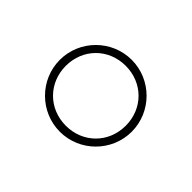

<svg xmlns="http://www.w3.org/2000/svg" viewBox="-66 -906 453 453"><g transform="rotate(45 160.0 -680.0)"><path d="M40 -680C40 -614 94 -560 160 -560C226 -560 280 -614 280 -680C280 -746 226 -800 160 -800C94 -800 40 -746 40 -680ZM60 -680C60 -737 103 -780 160 -780C217 -780 260 -737 260 -680C260 -623 217 -580 160 -580C103 -580 60 -623 60 -680Z"/></g></svg>

Font: Bodoni* 96pt
Style: Bold
Weight: 700
Version: Version 2.3